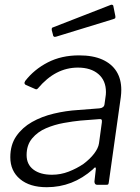

<svg xmlns="http://www.w3.org/2000/svg" viewBox="-20 -771 584 801"><path d="M368 -65Q325 -27 277 -8.5Q229 10 175 10Q104 10 63.5 -24Q23 -58 23 -115Q23 -167 48 -203Q73 -239 113.5 -262Q154 -285 204.5 -297Q255 -309 305 -312L395 -319Q414 -321 416 -336L420 -365Q421 -370 421.5 -376Q422 -382 422 -387Q422 -435 390.5 -462Q359 -489 305 -489Q258 -489 216.5 -467.5Q175 -446 138 -402Q135 -399 132.5 -398.5Q130 -398 126 -400L87 -417Q84 -419 82.5 -422.5Q81 -426 85 -433Q122 -481 179 -510.5Q236 -540 310 -540Q368 -540 407 -522.5Q446 -505 466 -473Q486 -441 486 -396Q486 -389 485.5 -381.5Q485 -374 484 -366L434 -11Q433 -3 431 -1.5Q429 0 422 0H385Q380 0 377 -3.5Q374 -7 374 -14L380 -67Q379 -79 368 -65ZM405 -261Q406 -269 403.5 -272Q401 -275 394 -274L316 -268Q285 -265 246 -258Q207 -251 172 -236Q137 -221 114 -193.5Q91 -166 91 -124Q91 -85 119.5 -63.5Q148 -42 197 -42Q233 -42 266.5 -55Q300 -68 328 -87Q356 -108 373 -130.5Q390 -153 393 -173ZM453 -745 461 -705Q462 -700 461 -696.5Q460 -693 452 -691L214 -618Q208 -616 204.5 -618.5Q201 -621 201 -626L196 -645Q195 -655 199 -656L443 -751Q446 -752 449.5 -750.5Q453 -749 453 -745Z"/></svg>

Font: Libre Franklin Light
Style: Italic
Weight: 300
Italic angle: -8°
Designer: Pablo Impallari, Rodrigo Fuenzalida, Nhung Nguyen
Foundry: Impallari Type
Version: Version 3.000